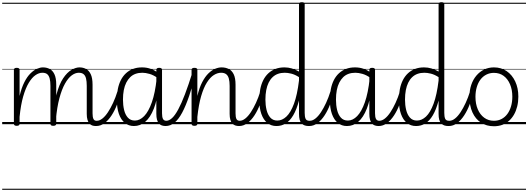

<svg xmlns="http://www.w3.org/2000/svg" viewBox="-20 -1135 4828 1755"><path d="M856 17Q837 17 822 11.5Q807 6 796.5 -6.5Q786 -19 779.5 -40.5Q773 -62 773 -94V-350Q773 -391 766.5 -417.5Q760 -444 744 -457Q728 -470 700 -470Q668 -470 635.5 -446Q603 -422 574 -370.5Q545 -319 523 -237.5Q501 -156 491 -41L470 -40Q472 -179 496.5 -272Q521 -365 557 -419Q593 -473 633 -496Q673 -519 706 -519Q739 -519 766 -505Q793 -491 809.5 -456.5Q826 -422 826 -360V-99Q826 -65 834 -48Q842 -31 862 -31Q871 -31 875.5 -23.5Q880 -16 879.5 -7Q879 2 873 9.5Q867 17 856 17ZM132 15Q120 15 113.5 10.5Q107 6 107 -4V-496Q107 -506 113.5 -510.5Q120 -515 132 -515Q146 -515 152.5 -510.5Q159 -506 159 -496V-258Q177 -333 202.5 -383.5Q228 -434 258 -463.5Q288 -493 317.5 -506Q347 -519 372 -519Q406 -519 433.5 -505Q461 -491 477.5 -456.5Q494 -422 494 -360V-4Q494 6 487 10.5Q480 15 467 15Q453 15 447 10.5Q441 6 441 -4V-350Q441 -391 434 -417.5Q427 -444 411.5 -457Q396 -470 367 -470Q336 -470 304 -448Q272 -426 243 -378Q214 -330 192 -253.5Q170 -177 159 -67V-4Q159 6 152.5 10.5Q146 15 132 15ZM0 590H964V600H0ZM0 -20H964V0H0ZM0 -505H964V-500H0ZM0 -1110H964V-1100H0Z M858 17Q848 17 842.5 9.5Q837 2 837.5 -7Q838 -16 845 -23.5Q852 -31 865 -31Q890 -31 916 -51.5Q942 -72 966.5 -109Q991 -146 1013.5 -194.5Q1036 -243 1054 -301Q1057 -310 1065 -311.5Q1073 -313 1079.5 -308.5Q1086 -304 1084 -293Q1071 -236 1050 -180.5Q1029 -125 1000 -80.5Q971 -36 935.5 -9.5Q900 17 858 17ZM964 590V600ZM964 -20V0ZM964 -505V-500ZM964 -1110V-1100Z M1204 17Q1156 17 1121 -11.5Q1086 -40 1067 -93.5Q1048 -147 1048 -223Q1048 -275 1057 -320.5Q1066 -366 1084.5 -402.5Q1103 -439 1131 -465Q1159 -491 1195.5 -505Q1232 -519 1278 -519Q1318 -519 1352.5 -507.5Q1387 -496 1425 -471V-419Q1384 -449 1347 -459.5Q1310 -470 1281 -470Q1247 -470 1219 -460Q1191 -450 1170 -429.5Q1149 -409 1134 -379.5Q1119 -350 1111.5 -311Q1104 -272 1104 -224Q1104 -173 1114.5 -129.5Q1125 -86 1149 -59.5Q1173 -33 1213 -33Q1258 -33 1298 -74Q1338 -115 1368 -200Q1398 -285 1412 -416L1432 -349Q1418 -223 1386 -142Q1354 -61 1308 -22Q1262 17 1204 17ZM1495 17Q1475 17 1459 11.5Q1443 6 1432 -7Q1421 -20 1415 -41.5Q1409 -63 1409 -95V-496Q1409 -506 1415.5 -510.5Q1422 -515 1435 -515Q1449 -515 1455 -510.5Q1461 -506 1461 -496V-100Q1461 -64 1470 -47.5Q1479 -31 1501 -31Q1511 -31 1515.5 -23.5Q1520 -16 1519.5 -7Q1519 2 1513 9.5Q1507 17 1495 17ZM964 590H1599V600H964ZM964 -20H1599V0H964ZM964 -505H1599V-500H964ZM964 -1110H1599V-1100H964Z M1493 17Q1483 17 1477.5 9.5Q1472 2 1472.5 -7Q1473 -16 1480 -23.5Q1487 -31 1500 -31Q1526 -31 1553 -56Q1580 -81 1609 -134.5Q1638 -188 1670.5 -273Q1703 -358 1740 -477Q1743 -487 1751.5 -488.5Q1760 -490 1767 -485Q1774 -480 1771 -469Q1740 -349 1709 -258Q1678 -167 1645.5 -106Q1613 -45 1575.5 -14Q1538 17 1493 17ZM1599 590V600ZM1599 -20V0ZM1599 -505V-500ZM1599 -1110V-1100Z M2166 17Q2146 17 2130 11.5Q2114 6 2103 -6.5Q2092 -19 2085.5 -40.5Q2079 -62 2079 -94V-350Q2079 -391 2071.5 -417.5Q2064 -444 2047 -457Q2030 -470 2001 -470Q1968 -470 1934.5 -449Q1901 -428 1871 -380.5Q1841 -333 1818.5 -256Q1796 -179 1784 -66V-4Q1784 6 1777.5 10.5Q1771 15 1757 15Q1744 15 1737.5 10.5Q1731 6 1731 -4V-496Q1731 -506 1737.5 -510.5Q1744 -515 1757 -515Q1771 -515 1777.5 -510.5Q1784 -506 1784 -496V-258Q1802 -334 1828.5 -384.5Q1855 -435 1885.5 -464.5Q1916 -494 1947 -506.5Q1978 -519 2005 -519Q2041 -519 2070 -505Q2099 -491 2116 -456.5Q2133 -422 2133 -360V-99Q2133 -65 2141 -48Q2149 -31 2172 -31Q2182 -31 2186.5 -23.5Q2191 -16 2190.5 -7Q2190 2 2184 9.5Q2178 17 2166 17ZM1599 590H2270V600H1599ZM1599 -20H2270V0H1599ZM1599 -505H2270V-500H1599ZM1599 -1110H2270V-1100H1599Z M2164 17Q2154 17 2148.5 9.5Q2143 2 2143.5 -7Q2144 -16 2151 -23.5Q2158 -31 2171 -31Q2196 -31 2222 -51.5Q2248 -72 2272.5 -109Q2297 -146 2319.5 -194.5Q2342 -243 2360 -301Q2363 -310 2371 -311.5Q2379 -313 2385.5 -308.5Q2392 -304 2390 -293Q2377 -236 2356 -180.5Q2335 -125 2306 -80.5Q2277 -36 2241.5 -9.5Q2206 17 2164 17ZM2270 590V600ZM2270 -20V0ZM2270 -505V-500ZM2270 -1110V-1100Z M2507 17Q2458 17 2423 -11.5Q2388 -40 2369 -93.5Q2350 -147 2350 -223Q2350 -275 2359 -320.5Q2368 -366 2386.5 -402.5Q2405 -439 2433 -465Q2461 -491 2497.5 -505Q2534 -519 2580 -519Q2615 -519 2647 -509.5Q2679 -500 2713 -481V-1096Q2713 -1106 2719 -1110.5Q2725 -1115 2739 -1115Q2753 -1115 2759 -1110.5Q2765 -1106 2765 -1096V-103Q2765 -69 2773 -50Q2781 -31 2809 -31Q2817 -31 2820.5 -23.5Q2824 -16 2823.5 -7Q2823 2 2818 9.5Q2813 17 2803 17Q2782 17 2765.5 11.5Q2749 6 2737 -6.5Q2725 -19 2719 -40.5Q2713 -62 2713 -94V-216Q2691 -133 2660.5 -81.5Q2630 -30 2591.5 -6.5Q2553 17 2507 17ZM2515 -33Q2559 -33 2598 -69.5Q2637 -106 2667 -186.5Q2697 -267 2713 -399V-430Q2675 -454 2642 -462Q2609 -470 2583 -470Q2549 -470 2521 -460Q2493 -450 2471.5 -429.5Q2450 -409 2435.5 -379.5Q2421 -350 2413.5 -311Q2406 -272 2406 -224Q2406 -174 2416.5 -130.5Q2427 -87 2451 -60Q2475 -33 2515 -33ZM2270 590H2911V600H2270ZM2270 -20H2911V0H2270ZM2270 -505H2911V-500H2270ZM2270 -1110H2911V-1100H2270Z M2805 17Q2795 17 2789.5 9.5Q2784 2 2784.5 -7Q2785 -16 2792 -23.5Q2799 -31 2812 -31Q2837 -31 2863 -51.5Q2889 -72 2913.5 -109Q2938 -146 2960.5 -194.5Q2983 -243 3001 -301Q3004 -310 3012 -311.5Q3020 -313 3026.5 -308.5Q3033 -304 3031 -293Q3018 -236 2997 -180.5Q2976 -125 2947 -80.5Q2918 -36 2882.5 -9.5Q2847 17 2805 17ZM2911 590V600ZM2911 -20V0ZM2911 -505V-500ZM2911 -1110V-1100Z M3151 17Q3103 17 3068 -11.5Q3033 -40 3014 -93.5Q2995 -147 2995 -223Q2995 -275 3004 -320.5Q3013 -366 3031.5 -402.5Q3050 -439 3078 -465Q3106 -491 3142.5 -505Q3179 -519 3225 -519Q3265 -519 3299.5 -507.5Q3334 -496 3372 -471V-419Q3331 -449 3294 -459.5Q3257 -470 3228 -470Q3194 -470 3166 -460Q3138 -450 3117 -429.5Q3096 -409 3081 -379.5Q3066 -350 3058.5 -311Q3051 -272 3051 -224Q3051 -173 3061.5 -129.5Q3072 -86 3096 -59.5Q3120 -33 3160 -33Q3205 -33 3245 -74Q3285 -115 3315 -200Q3345 -285 3359 -416L3379 -349Q3365 -223 3333 -142Q3301 -61 3255 -22Q3209 17 3151 17ZM3442 17Q3422 17 3406 11.5Q3390 6 3379 -7Q3368 -20 3362 -41.5Q3356 -63 3356 -95V-496Q3356 -506 3362.5 -510.5Q3369 -515 3382 -515Q3396 -515 3402 -510.5Q3408 -506 3408 -496V-100Q3408 -64 3417 -47.5Q3426 -31 3448 -31Q3458 -31 3462.5 -23.5Q3467 -16 3466.5 -7Q3466 2 3460 9.5Q3454 17 3442 17ZM2911 590H3546V600H2911ZM2911 -20H3546V0H2911ZM2911 -505H3546V-500H2911ZM2911 -1110H3546V-1100H2911Z M3440 17Q3430 17 3424.5 9.5Q3419 2 3419.5 -7Q3420 -16 3427 -23.5Q3434 -31 3447 -31Q3472 -31 3498 -51.5Q3524 -72 3548.5 -109Q3573 -146 3595.5 -194.5Q3618 -243 3636 -301Q3639 -310 3647 -311.5Q3655 -313 3661.5 -308.5Q3668 -304 3666 -293Q3653 -236 3632 -180.5Q3611 -125 3582 -80.5Q3553 -36 3517.5 -9.5Q3482 17 3440 17ZM3546 590V600ZM3546 -20V0ZM3546 -505V-500ZM3546 -1110V-1100Z M3783 17Q3734 17 3699 -11.5Q3664 -40 3645 -93.5Q3626 -147 3626 -223Q3626 -275 3635 -320.5Q3644 -366 3662.5 -402.5Q3681 -439 3709 -465Q3737 -491 3773.5 -505Q3810 -519 3856 -519Q3891 -519 3923 -509.5Q3955 -500 3989 -481V-1096Q3989 -1106 3995 -1110.5Q4001 -1115 4015 -1115Q4029 -1115 4035 -1110.5Q4041 -1106 4041 -1096V-103Q4041 -69 4049 -50Q4057 -31 4085 -31Q4093 -31 4096.5 -23.5Q4100 -16 4099.5 -7Q4099 2 4094 9.5Q4089 17 4079 17Q4058 17 4041.5 11.5Q4025 6 4013 -6.5Q4001 -19 3995 -40.5Q3989 -62 3989 -94V-216Q3967 -133 3936.5 -81.5Q3906 -30 3867.5 -6.5Q3829 17 3783 17ZM3791 -33Q3835 -33 3874 -69.5Q3913 -106 3943 -186.5Q3973 -267 3989 -399V-430Q3951 -454 3918 -462Q3885 -470 3859 -470Q3825 -470 3797 -460Q3769 -450 3747.5 -429.5Q3726 -409 3711.5 -379.5Q3697 -350 3689.5 -311Q3682 -272 3682 -224Q3682 -174 3692.5 -130.5Q3703 -87 3727 -60Q3751 -33 3791 -33ZM3546 590H4187V600H3546ZM3546 -20H4187V0H3546ZM3546 -505H4187V-500H3546ZM3546 -1110H4187V-1100H3546Z M4081 17Q4071 17 4065.5 9.5Q4060 2 4060.5 -7Q4061 -16 4068 -23.5Q4075 -31 4088 -31Q4113 -31 4139 -51.5Q4165 -72 4189.5 -109Q4214 -146 4236.5 -194.5Q4259 -243 4277 -301Q4280 -310 4288 -311.5Q4296 -313 4302.5 -308.5Q4309 -304 4307 -293Q4294 -236 4273 -180.5Q4252 -125 4223 -80.5Q4194 -36 4158.5 -9.5Q4123 17 4081 17ZM4187 590V600ZM4187 -20V0ZM4187 -505V-500ZM4187 -1110V-1100Z M4495 19Q4427 19 4376.5 -14Q4326 -47 4298.5 -107.5Q4271 -168 4271 -250Q4271 -310 4287.5 -359Q4304 -408 4334.5 -444Q4365 -480 4405.5 -499.5Q4446 -519 4495 -519Q4561 -519 4611 -485Q4661 -451 4689.5 -390.5Q4718 -330 4718 -252Q4718 -204 4707.5 -162Q4697 -120 4678 -87Q4659 -54 4632 -30Q4605 -6 4570.5 6.5Q4536 19 4495 19ZM4495 -31Q4533 -31 4564 -47Q4595 -63 4617 -92.5Q4639 -122 4651 -162.5Q4663 -203 4663 -252Q4663 -315 4642 -364.5Q4621 -414 4583.5 -441.5Q4546 -469 4495 -469Q4457 -469 4425.5 -453Q4394 -437 4372 -408Q4350 -379 4338 -338.5Q4326 -298 4326 -250Q4326 -186 4347 -136.5Q4368 -87 4406 -59Q4444 -31 4495 -31ZM4187 590H4788V600H4187ZM4187 -20H4788V0H4187ZM4187 -505H4788V-500H4187ZM4187 -1110H4788V-1100H4187Z"/></svg>

Font: Playwrite FR Moderne Guides
Style: Regular
Weight: 400
Designer: Veronika Burian, José Scaglione
Foundry: TypeTogether
Version: Version 1.003